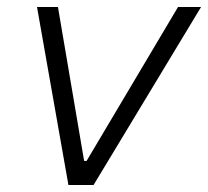

<svg xmlns="http://www.w3.org/2000/svg" viewBox="-20 -530 596 550"><path d="M176 0 86 -510H146L221 -69H228L490 -510H556L248 0Z"/></svg>

Font: Saira Thin Light
Style: Italic
Weight: 300
Italic angle: -12°
Version: Version 1.101